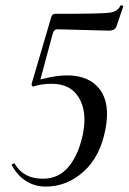

<svg xmlns="http://www.w3.org/2000/svg" viewBox="-20 -676 475 708"><path d="M424 -655Q426 -658 432 -655Q436 -654 434 -651L410 -580Q404 -563 382 -563L191 -568Q180 -568 175 -554L129 -383Q186 -398 227 -398Q309 -398 348 -346.5Q387 -295 369 -200Q350 -99 288.5 -43.5Q227 12 149 12Q69 12 24 -65Q22 -69 27.5 -72Q33 -75 35 -71Q67 -17 138 -17Q198 -17 235 -63.5Q272 -110 287 -188Q301 -266 270.5 -316.5Q240 -367 171 -367Q131 -367 104 -357Q95 -357 97 -368L169 -613Q173 -625 182 -625Q351 -625 382.5 -629Q414 -633 424 -655Z"/></svg>

Font: Cormorant Infant Book
Style: Italic
Weight: 500
Italic angle: -10°
Designer: Christian Thalmann (Catharsis Fonts)
Version: Version 1.000;PS 002.000;hotconv 1.0.88;makeotf.lib2.5.64775